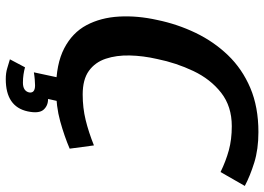

<svg xmlns="http://www.w3.org/2000/svg" viewBox="-142 -572 894 649"><g transform="rotate(90 304.5 -248.0)"><path d="M300 -81Q345 -81 386 -91Q427 -101 472 -119L483 -37Q441 -19 390.5 -5Q340 9 281 9Q197 9 144 -18.5Q91 -46 65.5 -94Q40 -142 36.5 -204Q33 -266 48 -333Q62 -401 91.5 -462.5Q121 -524 167 -572Q213 -620 277.5 -647.5Q342 -675 427 -675Q485 -675 530 -661Q575 -647 609 -629L562 -547Q525 -565 488.5 -575Q452 -585 407 -585Q340 -585 294 -549Q248 -513 220.5 -455Q193 -397 180 -333Q169 -285 168 -240Q167 -195 179 -159Q191 -123 220 -102Q249 -81 300 -81ZM269 80Q262 80 249.5 81Q237 82 225 84L243 0H323L315 36Q338 36 351.5 51.5Q365 67 357 105Q341 179 248 179Q227 179 211 174Q195 169 181 165L208 114Q219 117 232 119Q245 121 260 121Q288 121 293 100Q296 80 269 80Z"/></g></svg>

Font: Epunda Sans SemiBold
Style: Italic
Weight: 600
Italic angle: -12.0243°
Designer: Simon Atzbach
Foundry: typofactur
Version: Version 2.204; ttfautohint (v1.8.4.7-5d5b)